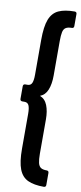

<svg xmlns="http://www.w3.org/2000/svg" viewBox="-98 -750 401 946"><g transform="rotate(10 103.0 -277.5)"><path d="M195 161Q146 161 115.5 147Q85 133 71 97Q57 61 57 -6V-180Q57 -208 51 -221.5Q45 -235 29 -235H18Q7 -235 7 -246V-308Q7 -320 18 -320H29Q45 -320 51 -333.5Q57 -347 57 -375V-549Q57 -617 71 -652.5Q85 -688 115.5 -702Q146 -716 195 -716Q206 -716 206 -705V-645Q206 -634 195 -634Q176 -634 165.5 -627.5Q155 -621 151.5 -605Q148 -589 148 -559V-387Q148 -345 136.5 -316Q125 -287 99 -277Q125 -267 136.5 -238Q148 -209 148 -168V4Q148 33 152 49.5Q156 66 166 72.5Q176 79 195 79Q206 79 206 90V150Q206 161 195 161Z"/></g></svg>

Font: Sofia Sans Extra Condensed
Style: Bold
Weight: 700
Designer: Botio Nikoltchev, Ani Petrova
Foundry: lettersoup
Version: Version 4.101